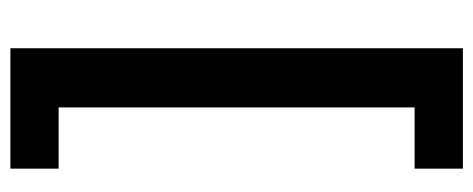

<svg xmlns="http://www.w3.org/2000/svg" viewBox="-291 -463 912 370"><g transform="rotate(90 165.0 -278.0)"><path d="M73 158V-714H305V-621H187V65H305V158Z"/></g></svg>

Font: Noto Sans Adlam SemiBold
Style: Regular
Weight: 600
Version: Version 3.001